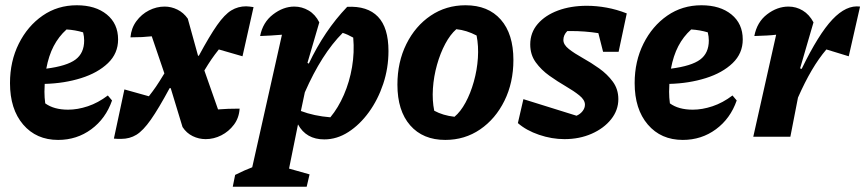

<svg xmlns="http://www.w3.org/2000/svg" viewBox="-20 -520 3290 730"><path d="M201 12Q118 12 68 -46.5Q18 -105 18 -204Q18 -287 51.5 -354Q85 -421 142 -460.5Q199 -500 272 -500Q343 -500 386 -465Q429 -430 429 -370Q429 -317 390.5 -280Q352 -243 288.5 -223Q225 -203 150 -201Q149 -187 149 -171Q149 -149 152 -127Q185 -103 239 -103Q275 -103 314 -116Q353 -129 390 -157L406 -138Q382 -69 327 -28.5Q272 12 201 12ZM300 -366Q300 -381 296 -397Q266 -406 233 -408Q203 -381 184 -344.5Q165 -308 156 -259Q234 -269 267 -293.5Q300 -318 300 -366Z M891 -107Q889 -72 869.5 -46Q850 -20 821.5 -5.5Q793 9 762 9Q736 9 712.5 -2.5Q689 -14 674 -37L629 -185H625Q583 -107 553.5 -65Q524 -23 498.5 -7.5Q473 8 441 8Q435 8 428 8Q421 8 413 7L453 -180L546 -154Q561 -173 573 -190.5Q585 -208 605 -241L557 -382Q539 -380 519.5 -379Q500 -378 476 -378Q479 -413 498.5 -439.5Q518 -466 546.5 -480.5Q575 -495 606 -495Q631 -495 654.5 -483.5Q678 -472 694 -449L733 -308H736Q777 -384 805.5 -424.5Q834 -465 859.5 -480.5Q885 -496 916 -496Q922 -496 929 -495Q936 -494 944 -493L902 -306L812 -332Q796 -312 784 -294.5Q772 -277 757 -252L809 -104Q845 -107 891 -107Z M865 190 874 145Q912 126 939 116L1052 -388Q1031 -386 1010.5 -385Q990 -384 969 -383Q979 -435 1018 -465Q1057 -495 1099 -495Q1128 -495 1153.5 -480Q1179 -465 1194 -435L1149 -281L1154 -278Q1184 -341 1220 -394.5Q1256 -448 1300 -494Q1377 -498 1417 -456.5Q1457 -415 1457 -326Q1457 -261 1437 -201Q1417 -141 1382.5 -93.5Q1348 -46 1304.5 -18Q1261 10 1213 10Q1144 10 1113 -47L1079 121L1157 143L1146 190ZM1124 -98Q1174 -79 1236 -74Q1266 -110 1287.5 -159.5Q1309 -209 1318.5 -265Q1328 -321 1323 -377Q1302 -389 1283 -395Q1203 -315 1139 -169Z M1673 12Q1588 12 1539.5 -43.5Q1491 -99 1491 -198Q1491 -284 1525 -352.5Q1559 -421 1617.5 -460.5Q1676 -500 1750 -500Q1836 -500 1884 -445.5Q1932 -391 1932 -292Q1932 -206 1898 -137Q1864 -68 1805.5 -28Q1747 12 1673 12ZM1708 -76Q1731 -95 1750 -130Q1769 -165 1781.5 -209.5Q1794 -254 1797 -299.5Q1800 -345 1792 -385Q1754 -405 1715 -409Q1692 -389 1673 -353.5Q1654 -318 1641.5 -273.5Q1629 -229 1626 -183.5Q1623 -138 1631 -99Q1664 -81 1708 -76Z M1949 -52 1970 -143 2172 -80Q2186 -86 2195 -97.5Q2204 -109 2204 -122Q2204 -140 2183 -157Q2162 -174 2131 -192Q2100 -210 2069 -232Q2038 -254 2017 -283Q1996 -312 1996 -351Q1996 -396 2024.5 -429Q2053 -462 2101.5 -480Q2150 -498 2211 -498Q2248 -498 2286.5 -491Q2325 -484 2363 -469L2332 -323H2273L2255 -394Q2204 -402 2150 -402Q2144 -402 2137 -402Q2122 -387 2122 -368Q2122 -350 2143 -333.5Q2164 -317 2195.5 -299.5Q2227 -282 2258 -260Q2289 -238 2310 -209.5Q2331 -181 2331 -143Q2331 -101 2303.5 -66.5Q2276 -32 2229.5 -11.5Q2183 9 2126 9Q2078 9 2029.5 -7.5Q1981 -24 1949 -52Z M2576 12Q2493 12 2443 -46.5Q2393 -105 2393 -204Q2393 -287 2426.5 -354Q2460 -421 2517 -460.5Q2574 -500 2647 -500Q2718 -500 2761 -465Q2804 -430 2804 -370Q2804 -317 2765.5 -280Q2727 -243 2663.5 -223Q2600 -203 2525 -201Q2524 -187 2524 -171Q2524 -149 2527 -127Q2560 -103 2614 -103Q2650 -103 2689 -116Q2728 -129 2765 -157L2781 -138Q2757 -69 2702 -28.5Q2647 12 2576 12ZM2675 -366Q2675 -381 2671 -397Q2641 -406 2608 -408Q2578 -381 2559 -344.5Q2540 -308 2531 -259Q2609 -269 2642 -293.5Q2675 -318 2675 -366Z M2844 0 2931 -388Q2915 -386 2895.5 -385Q2876 -384 2848 -383Q2858 -436 2896.5 -465.5Q2935 -495 2978 -495Q3007 -495 3032 -480Q3057 -465 3073 -435L3022 -260L3028 -258Q3092 -390 3145 -446Q3198 -502 3250 -495L3207 -306L3122 -332Q3093 -298 3066.5 -253Q3040 -208 3014 -149L2985 0Z"/></svg>

Font: Piazzolla
Style: Bold Italic
Weight: 700
Italic angle: -11.3°
Designer: Juan Pablo del Peral
Foundry: Huerta Tipografica
Version: Version 1.330